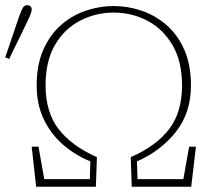

<svg xmlns="http://www.w3.org/2000/svg" viewBox="-44 -713 808 733"><path d="M94 0 77 -153H103L125 -29H299L301 -97Q244 -120 197.5 -160Q151 -200 123.5 -257Q96 -314 96 -386Q96 -466 121.5 -523.5Q147 -581 189.5 -618Q232 -655 284.5 -672.5Q337 -690 390 -690Q443 -690 495.5 -672.5Q548 -655 591 -618Q634 -581 659.5 -523.5Q685 -466 685 -386Q685 -282 627 -209Q569 -136 479 -97L481 -29H656L678 -153H704L686 0H459L455 -113Q553 -156 602 -220.5Q651 -285 651 -387Q651 -478 615 -540Q579 -602 519.5 -633.5Q460 -665 390 -665Q322 -665 262.5 -634.5Q203 -604 166.5 -542.5Q130 -481 130 -387Q130 -285 179.5 -220.5Q229 -156 326 -113L322 0ZM-24 -494 29 -650Q37 -673 43 -683Q49 -693 59 -693Q77 -693 77 -676Q77 -665 61 -632L-9 -488Z"/></svg>

Font: Source Serif 4 SmText ExtraLight
Style: Regular
Weight: 200
Designer: Frank Grießhammer
Foundry: Adobe
Version: Version 4.005;hotconv 1.1.0;makeotfexe 2.6.0